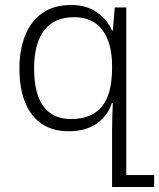

<svg xmlns="http://www.w3.org/2000/svg" viewBox="-20 -517 639 771"><path d="M430 234V5Q430 -18 431 -47.5Q432 -77 433 -103H429Q412 -51 368 -20.5Q324 10 255 10Q192 10 148 -19.5Q104 -49 81 -105.5Q58 -162 58 -242Q58 -317 81 -374.5Q104 -432 150 -464.5Q196 -497 267 -497Q327 -497 369 -467.5Q411 -438 430 -394H433L441 -487H487V186H599V234ZM265 -39Q348 -39 389 -89Q430 -139 430 -244V-253Q430 -344 391.5 -396Q353 -448 277 -448Q226 -448 190 -425Q154 -402 135.5 -356Q117 -310 117 -242Q117 -141 154.5 -90Q192 -39 265 -39Z"/></svg>

Font: Noto Sans Armenian Light
Style: Regular
Weight: 300
Designer: Monotype Design Team
Foundry: Monotype Imaging Inc.
Version: Version 2.007